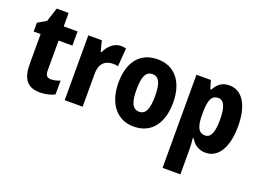

<svg xmlns="http://www.w3.org/2000/svg" viewBox="-125 -976 2086 1528"><g transform="rotate(20 918.5 -211.5)"><path d="M272 -118C240 -118 225 -136 225 -174V-429H342V-549H225V-663H124L86 -546L14 -503V-429H73V-173C73 -44 124 10 225 10C274 10 316 -1 349 -18V-135C321 -124 296 -118 272 -118Z M707 -559C647 -559 601 -511 578 -460H570L548 -549H433V0H585V-278C584 -363 628 -404 697 -404C712 -404 729 -402 739 -399L751 -554C735 -558 720 -559 707 -559Z M1251 -276C1251 -458 1158 -559 1021 -559C862 -559 787 -444 787 -276C787 -115 867 10 1018 10C1181 10 1251 -118 1251 -276ZM941 -275C941 -383 964 -434 1019 -434C1076 -434 1098 -383 1098 -276C1098 -168 1076 -116 1020 -116C964 -116 941 -169 941 -275Z M1627 -559C1570 -559 1533 -537 1500 -478H1492L1471 -549H1349V240H1500V24C1500 2 1498 -27 1494 -67H1500C1529 -18 1570 10 1628 10C1733 10 1801 -94 1801 -274C1801 -456 1735 -559 1627 -559ZM1577 -435C1625 -435 1648 -383 1648 -274C1648 -169 1625 -118 1578 -118C1522 -118 1500 -165 1500 -264V-289C1501 -391 1522 -435 1577 -435Z"/></g></svg>

Font: Noto Sans Gurmukhi UI Condensed ExtraBold
Style: Regular
Weight: 800
Width: 3
Designer: Jelle Bosma - Monotype Design Team
Foundry: Monotype Imaging Inc.
Version: Version 2.004